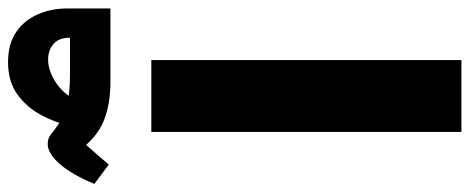

<svg xmlns="http://www.w3.org/2000/svg" viewBox="-410 -782 1138 465"><g transform="rotate(-90 158.5 -549.0)"><path d="M72 0V-751H246V0ZM300 -850V-950Q300 -975 285 -988Q270 -1001 247 -1001Q224 -1001 198.5 -986.5Q173 -972 155.5 -945.5Q138 -919 138 -884H79Q79 -912 87 -948.5Q95 -985 113.5 -1019Q132 -1053 163 -1075.5Q194 -1098 241 -1098Q286 -1098 314.5 -1078Q343 -1058 357 -1025.5Q371 -993 371 -955V-850ZM195 -850Q139 -850 99.5 -866Q60 -882 29 -923L68 -940Q54 -924 33.5 -901Q13 -878 -7 -854L-54 -889Q-31 -944 -5.5 -973Q20 -1002 43 -1002Q57 -1002 67 -993.5Q77 -985 92 -975Q107 -965 134.5 -956.5Q162 -948 211 -948H371V-850Z"/></g></svg>

Font: Alexandria ExtraBold
Style: Regular
Weight: 800
Designer: Mohamed Gaber
Foundry: Kief Type Foundry
Version: Version 5.100